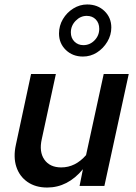

<svg xmlns="http://www.w3.org/2000/svg" viewBox="-20 -832 610 859"><path d="M191 7Q139 7 103 -18Q67 -43 53 -86Q39 -129 51 -184L119 -501H230L167 -210Q154 -153 178.5 -118Q203 -83 254 -83Q317 -83 365 -138L444 -501H556L447 0H336L351 -75Q283 7 191 7ZM351 -579Q305 -579 274.5 -608.5Q244 -638 244 -682Q244 -717 261.5 -746.5Q279 -776 308 -794Q337 -812 370 -812Q417 -812 447.5 -782.5Q478 -753 478 -709Q478 -675 460 -645Q442 -615 413.5 -597Q385 -579 351 -579ZM353 -630Q382 -630 403 -651.5Q424 -673 424 -703Q424 -729 408.5 -745Q393 -761 368 -761Q340 -761 318.5 -739Q297 -717 297 -687Q297 -662 313 -646Q329 -630 353 -630Z"/></svg>

Font: Red Hat Text Medium
Style: Italic
Weight: 500
Italic angle: -12°
Designer: Pentagram, MCKL
Foundry: Pentagram, MCKL
Version: Version 1.023; ttfautohint (v1.8.3)